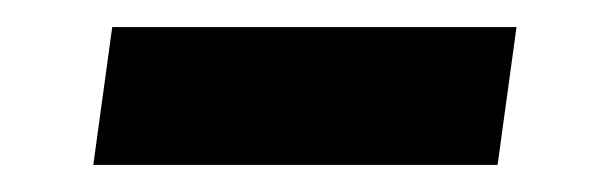

<svg xmlns="http://www.w3.org/2000/svg" viewBox="-20 -384 438 142"><path d="M49 -262H348L362 -364H63Z"/></svg>

Font: Fira Sans Medium
Style: Italic
Weight: 500
Italic angle: -8°
Designer: bBox Type GmbH & Carrois Corporate GbR & Edenspiekermann AG
Foundry: bBox Type GmbH & Carrois Corporate GbR & Edenspiekermann AG
Version: Version 4.301;PS 004.301;hotconv 1.0.88;makeotf.lib2.5.64775